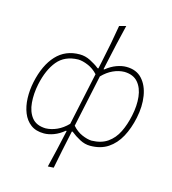

<svg xmlns="http://www.w3.org/2000/svg" viewBox="-132 -848 1033 1150"><g transform="rotate(15 384.0 -273.0)"><path d="M271.5 194Q285 138 297.5 85.2Q310 32.5 322.5 -26.5L325.5 -40.5H320.5Q290 -15 257.8 -3Q225.5 9 197 9Q147 9 115 -15Q83 -39 66.8 -79.5Q50.5 -120 48.8 -170Q47 -220 58 -272Q81.5 -382 138 -443Q194.5 -504 283.5 -504Q317 -504 349 -488Q381 -472 407 -451.5H412L421 -493.5Q435 -558 446.2 -617.2Q457.5 -676.5 466 -729L507.5 -740Q492 -678 478.8 -618.5Q465.5 -559 451.5 -494.5L443 -455H448Q479 -480 511.2 -492Q543.5 -504 572.5 -504Q634.5 -504 670.2 -465Q706 -426 716.2 -362.8Q726.5 -299.5 711 -226Q696.5 -157 667.8 -104Q639 -51 593.8 -21Q548.5 9 483.5 9Q450.5 9 419 -7.8Q387.5 -24.5 361.5 -45.5H356.5L352.5 -27Q340 31 329.2 83.2Q318.5 135.5 307.5 192ZM199 -23Q234 -24 269 -39.8Q304 -55.5 335 -87.5L404.5 -413.5Q377.5 -443 343.2 -457.2Q309 -471.5 282 -472Q199 -470 153.8 -415.2Q108.5 -360.5 88.5 -266Q76 -206 80.5 -150.8Q85 -95.5 113 -60Q141 -24.5 199 -23ZM484 -23Q544.5 -24.5 583.2 -51.8Q622 -79 645 -125.5Q668 -172 680.5 -232Q694 -295 688 -349.2Q682 -403.5 653.2 -437Q624.5 -470.5 569 -472Q534 -471.5 499 -455.5Q464 -439.5 433 -407.5L364 -83.5Q390.5 -53 424 -38.5Q457.5 -24 484 -23Z"/></g></svg>

Font: Commissioner Flair Thin
Style: Italic
Weight: 100
Italic angle: -12°
Designer: Kostas Bartsokas
Foundry: Kostas Bartsokas
Version: Version 1.000; ttfautohint (v1.8.3)